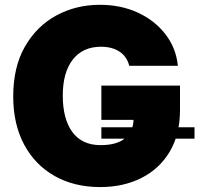

<svg xmlns="http://www.w3.org/2000/svg" viewBox="-20 -757 817 787"><path d="M390.6 9.8Q284.7 9.8 204.3 -35.4Q124 -80.6 79.1 -164.1Q34.2 -247.6 34.2 -362.3Q34.2 -482.4 82.3 -566.2Q130.4 -649.9 210.9 -693.6Q291.5 -737.3 389.6 -737.3Q475.6 -737.3 544.9 -705.3Q614.3 -673.3 658 -616.9Q701.7 -560.5 709 -487.3H509.8Q500.5 -524.9 470.2 -545.2Q439.9 -565.4 393.6 -565.4Q319.3 -565.4 278.3 -512.7Q237.3 -460 237.3 -365.2Q237.3 -269.5 276.6 -215.8Q315.9 -162.1 392.6 -162.1Q458.5 -162.1 492.2 -189.9Q525.9 -217.8 527.3 -265.6H395.5V-406.2H717.8V-305.7Q717.8 -206.1 675.8 -135.5Q633.8 -64.9 559.8 -27.6Q485.8 9.8 390.6 9.8ZM395.5 -188.5V-235.4H777.3V-188.5Z"/></svg>

Font: Inter Black
Style: Regular
Weight: 900
Designer: Rasmus Andersson
Foundry: rsms
Version: Version 4.000;git-a52131595